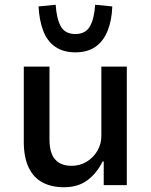

<svg xmlns="http://www.w3.org/2000/svg" viewBox="-20 -778 635 807"><path d="M249 9Q197 9 159 -11Q121 -31 100.5 -74Q80 -117 80 -181V-498H188V-190Q188 -156 197.5 -131.5Q207 -107 228 -94Q249 -81 281 -81Q316 -81 344.5 -98.5Q373 -116 389.5 -144.5Q406 -173 406 -206V-498H513V0H416V-99H411Q387 -50 347.5 -20.5Q308 9 249 9ZM297 -558Q246 -558 212 -581.5Q178 -605 161.5 -649Q145 -693 142 -751L214 -758Q218 -698 236 -666.5Q254 -635 297 -635Q339 -635 357.5 -666.5Q376 -698 380 -758L452 -751Q450 -693 432.5 -649Q415 -605 381.5 -581.5Q348 -558 297 -558Z"/></svg>

Font: Nunito Sans 7pt SemiCondensed SemiBold
Style: Regular
Weight: 600
Width: 4
Designer: Vernon Adams
Foundry: Vernon Adams
Version: Version 3.101;gftools[0.9.27]